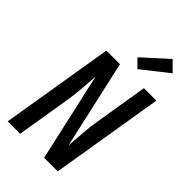

<svg xmlns="http://www.w3.org/2000/svg" viewBox="-289 -1082 1178 1178"><g transform="rotate(45 300.0 -493.0)"><path d="M27 0 148 -735H266L395 -159Q398 -194 400.5 -229.5Q403 -265 406 -300Q409 -335 414.5 -370.5Q420 -406 426 -441L474 -735H582L461 0H343L214 -576Q211 -541 209 -505.5Q207 -470 203.5 -435Q200 -400 194.5 -364.5Q189 -329 183 -294L135 0ZM363 -789 312 -841 472 -986 534 -924Z"/></g></svg>

Font: Iosevka Aile Semibold
Style: Italic
Weight: 600
Italic angle: -9°
Designer: Belleve Invis
Foundry: Belleve Invis
Version: Version 31.1.0; ttfautohint (v1.8.4)